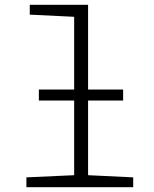

<svg xmlns="http://www.w3.org/2000/svg" viewBox="-20 -780 640 800"><path d="M535 -41V0H90V-41L289 -50V-361H142V-407H289V-710L104 -719V-760H347V-407H493V-361H347V-50Z"/></svg>

Font: Noto Sans Mono UI Light
Style: Regular
Weight: 300
Monospace: yes
Designer: Monotype Design team
Foundry: Monotype Imaging Inc.
Version: Version 1.000